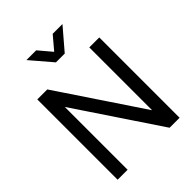

<svg xmlns="http://www.w3.org/2000/svg" viewBox="-260 -1081 1217 1217"><g transform="rotate(-45 348.0 -472.5)"><path d="M197.5 -945H285L359 -857.5L433 -945H520.5L398.5 -802.5H319.5ZM70 0V-720H159.5L536 -157V-720H625.5V0H536L159.5 -563V0Z"/></g></svg>

Font: Vela Sans Med
Style: Regular
Weight: 500
Designer: Principal design: Mikhail Sharanda - project Manrope.
Design modification: Ravid Balaliev
Foundry: Mikhail Sharanda
Version: Version 1.001